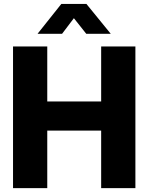

<svg xmlns="http://www.w3.org/2000/svg" viewBox="-20 -966 762 986"><path d="M46.9 0V-727.5H222.7V-444.8H499.5V-727.5H675.3V0H499.5V-295.4H222.7V0ZM298.8 -792.5H173.3V-793L294.9 -945.8H423.8L548.3 -793V-792.5H422.9L359.4 -872.6Z"/></svg>

Font: Inter Display ExtraBold
Style: Regular
Weight: 800
Designer: Rasmus Andersson
Foundry: rsms
Version: Version 4.000;git-a52131595